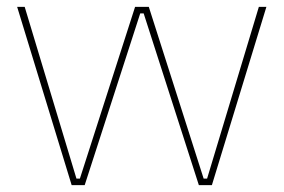

<svg xmlns="http://www.w3.org/2000/svg" viewBox="-20 -540 827 560"><path d="M189 0H227L389 -501H399L560 0H598L757 -520H735L584 -19H574L414 -520H374L213 -19H203L52 -520H30Z"/></svg>

Font: Fixel Display Thin
Style: Regular
Weight: 100
Designer: AlfaBravo + MacPaw
Foundry: Kyrylo Tkachov, Marchela Mozhyna, Serhii Makarenko, Maria Weinstein, Zakhar Kryvoshyya
Version: Version 1.211